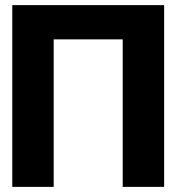

<svg xmlns="http://www.w3.org/2000/svg" viewBox="-20 -731 694 751"><path d="M28 0H190V-577H460V0H622V-711H28Z"/></svg>

Font: Asimov Pro
Style: Blk
Weight: 900
Designer: Google
Version: Version 2.000980; 2014